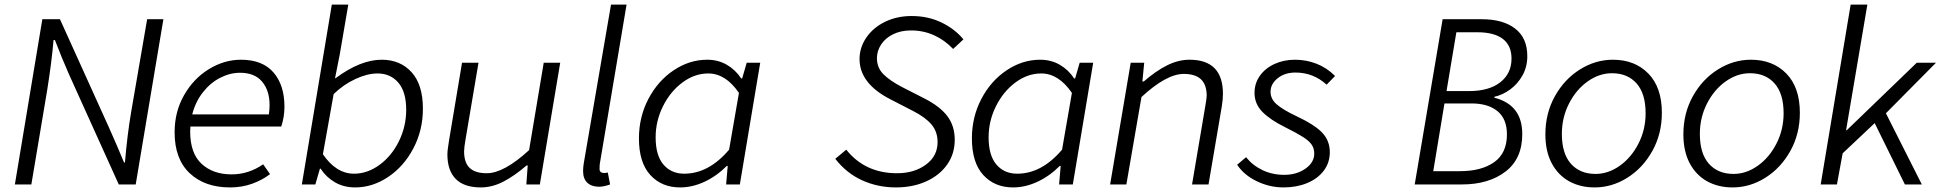

<svg xmlns="http://www.w3.org/2000/svg" viewBox="-20 -806 8480 839"><path d="M165 -722H242L457 -247Q491 -171 522 -96H526Q536 -216 553 -316L623 -722H694L573 0H499L282 -480Q248 -557 220 -631H214Q206 -536 186 -411L117 0H45Z M743 -228Q743 -318 784.5 -390.5Q826 -463 893 -504Q960 -545 1033 -545Q1127 -545 1175 -489.5Q1223 -434 1223 -340Q1223 -295 1209 -253H812Q811 -245 811 -232Q811 -136 861 -90Q911 -44 992 -44Q1066 -44 1130 -88L1160 -45Q1126 -19 1081.5 -3Q1037 13 985 13Q875 13 809 -49Q743 -111 743 -228ZM1155 -306Q1158 -327 1158 -347Q1158 -410 1125.5 -449Q1093 -488 1029 -488Q985 -488 942 -466Q899 -444 866.5 -402.5Q834 -361 820 -306Z M1381 -69H1378L1358 0H1299L1430 -786H1502L1465 -570L1444 -464H1446Q1555 -545 1648 -545Q1729 -545 1778.5 -490.5Q1828 -436 1828 -331Q1828 -237 1786.5 -158Q1745 -79 1676.5 -33Q1608 13 1532 13Q1482 13 1443.5 -9.5Q1405 -32 1381 -69ZM1755 -326Q1755 -405 1720.5 -445Q1686 -485 1630 -485Q1585 -485 1532.5 -460.5Q1480 -436 1438 -395L1391 -132Q1449 -47 1527 -47Q1586 -47 1639 -86Q1692 -125 1723.5 -189.5Q1755 -254 1755 -326Z M1935 -131Q1935 -144 1937.5 -160Q1940 -176 1942 -191L1999 -532H2071L2015 -201Q2008 -161 2008 -145Q2008 -95 2032.5 -72Q2057 -49 2107 -49Q2182 -49 2292 -150L2356 -532H2428L2339 0H2280L2286 -83H2281Q2229 -38 2180 -12.5Q2131 13 2081 13Q2008 13 1971.5 -24Q1935 -61 1935 -131Z M2528 -58Q2528 -75 2531 -93L2650 -786H2718L2601 -90Q2600 -84 2600 -67Q2600 -58 2605.5 -54Q2611 -50 2619 -50Q2626 -50 2636 -52L2646 0Q2618 10 2598 10Q2565 10 2546.5 -7.5Q2528 -25 2528 -58Z M2772 -201Q2772 -295 2813.5 -374Q2855 -453 2924 -499Q2993 -545 3070 -545Q3118 -545 3156 -523Q3194 -501 3219 -463H3223L3243 -532H3302L3213 0H3153L3160 -81H3156Q3111 -36 3058 -11.5Q3005 13 2952 13Q2871 13 2821.5 -41.5Q2772 -96 2772 -201ZM3166 -152 3209 -400Q3151 -485 3075 -485Q3015 -485 2962 -445.5Q2909 -406 2877 -341.5Q2845 -277 2845 -206Q2845 -127 2879 -87Q2913 -47 2970 -47Q3077 -47 3166 -152Z M3630 -112 3678 -152Q3760 -49 3900 -49Q3975 -49 4026 -86.5Q4077 -124 4077 -185Q4077 -231 4050 -262.5Q4023 -294 3970 -321L3871 -372Q3736 -441 3736 -548Q3736 -598 3765.5 -641.5Q3795 -685 3847 -710.5Q3899 -736 3964 -736Q4035 -736 4093.5 -708Q4152 -680 4190 -634L4145 -592Q4108 -631 4061.5 -652Q4015 -673 3961 -673Q3916 -673 3882 -656Q3848 -639 3830 -611Q3812 -583 3812 -552Q3812 -510 3840.5 -481.5Q3869 -453 3923 -425L4021 -375Q4089 -340 4120.5 -297.5Q4152 -255 4152 -195Q4152 -134 4119 -87Q4086 -40 4027.5 -13.5Q3969 13 3895 13Q3816 13 3747.5 -18Q3679 -49 3630 -112Z M4227 -201Q4227 -295 4268.5 -374Q4310 -453 4379 -499Q4448 -545 4525 -545Q4573 -545 4611 -523Q4649 -501 4674 -463H4678L4698 -532H4757L4668 0H4608L4615 -81H4611Q4566 -36 4513 -11.5Q4460 13 4407 13Q4326 13 4276.5 -41.5Q4227 -96 4227 -201ZM4621 -152 4664 -400Q4606 -485 4530 -485Q4470 -485 4417 -445.5Q4364 -406 4332 -341.5Q4300 -277 4300 -206Q4300 -127 4334 -87Q4368 -47 4425 -47Q4532 -47 4621 -152Z M4921 -532H4980L4972 -450H4978Q5031 -496 5080 -520.5Q5129 -545 5178 -545Q5324 -545 5324 -396Q5324 -371 5319 -341L5261 0H5189L5245 -331Q5253 -377 5253 -387Q5253 -436 5228 -459.5Q5203 -483 5153 -483Q5077 -483 4968 -382L4902 0H4831Z M5386 -86 5425 -119Q5454 -83 5497 -62.5Q5540 -42 5592 -42Q5646 -42 5684.5 -69Q5723 -96 5723 -135Q5723 -157 5712 -173.5Q5701 -190 5674.5 -207Q5648 -224 5596 -250Q5531 -282 5496.5 -317Q5462 -352 5462 -400Q5462 -442 5485.5 -475Q5509 -508 5549.5 -526.5Q5590 -545 5639 -545Q5688 -545 5733 -527.5Q5778 -510 5814 -474L5777 -436Q5719 -489 5641 -489Q5594 -489 5563 -464Q5532 -439 5532 -405Q5532 -373 5559.5 -349.5Q5587 -326 5642 -300Q5725 -261 5758 -226Q5791 -191 5791 -141Q5791 -95 5764.5 -60Q5738 -25 5692 -6Q5646 13 5589 13Q5528 13 5472 -14Q5416 -41 5386 -86Z M6284 -722H6455Q6548 -722 6601 -681Q6654 -640 6654 -561Q6654 -514 6633 -476.5Q6612 -439 6579 -415Q6546 -391 6510 -383V-379Q6632 -348 6632 -220Q6632 -112 6558.5 -56Q6485 0 6368 0H6162ZM6585 -550Q6585 -607 6547 -636Q6509 -665 6436 -665H6344L6301 -408H6399Q6487 -408 6536 -446.5Q6585 -485 6585 -550ZM6565 -219Q6565 -286 6524 -320Q6483 -354 6410 -354H6292L6243 -58H6359Q6454 -58 6509.5 -97.5Q6565 -137 6565 -219Z M6733 -219Q6733 -311 6774.5 -385.5Q6816 -460 6884 -502.5Q6952 -545 7028 -545Q7124 -545 7183 -484.5Q7242 -424 7242 -313Q7242 -221 7200.5 -146.5Q7159 -72 7091.5 -29.5Q7024 13 6948 13Q6885 13 6836.5 -14Q6788 -41 6760.5 -93Q6733 -145 6733 -219ZM7171 -311Q7171 -397 7131.5 -441.5Q7092 -486 7024 -486Q6968 -486 6917.5 -450Q6867 -414 6836 -353Q6805 -292 6805 -221Q6805 -135 6844.5 -90.5Q6884 -46 6952 -46Q7008 -46 7058.5 -82Q7109 -118 7140 -179Q7171 -240 7171 -311Z M7336 -219Q7336 -311 7377.5 -385.5Q7419 -460 7487 -502.5Q7555 -545 7631 -545Q7727 -545 7786 -484.5Q7845 -424 7845 -313Q7845 -221 7803.5 -146.5Q7762 -72 7694.5 -29.5Q7627 13 7551 13Q7488 13 7439.5 -14Q7391 -41 7363.5 -93Q7336 -145 7336 -219ZM7774 -311Q7774 -397 7734.5 -441.5Q7695 -486 7627 -486Q7571 -486 7520.5 -450Q7470 -414 7439 -353Q7408 -292 7408 -221Q7408 -135 7447.5 -90.5Q7487 -46 7555 -46Q7611 -46 7661.5 -82Q7712 -118 7743 -179Q7774 -240 7774 -311Z M8067 -786H8140L8047 -237H8050L8356 -532H8440L8221 -311L8378 0H8304L8172 -268L8032 -136L8007 0H7936Z"/></svg>

Font: Nebula Sans Book
Style: Regular
Weight: 400
Italic angle: -9°
Designer: Paul D. Hunt for Adobe (as Source Sans)
Foundry: Nebula Entertainment & Broadcasting LLC
Version: Version 1.010